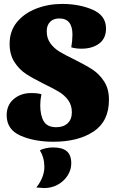

<svg xmlns="http://www.w3.org/2000/svg" viewBox="-20 -700 595 978"><path d="M520 -555Q520 -504 485 -478Q450 -452 395 -452Q365 -452 343 -459Q349 -492 349 -524Q349 -606 282 -606Q252 -606 235 -588.5Q218 -571 218 -541Q218 -505 236.5 -479.5Q255 -454 283 -437Q311 -420 359 -397Q417 -368 451.5 -345.5Q486 -323 510.5 -285Q535 -247 535 -192Q535 -82 456.5 -30Q378 22 252 22Q155 22 84.5 -9Q14 -40 14 -113Q14 -165 50 -195.5Q86 -226 139 -226Q172 -226 191 -220Q185 -190 185 -165Q185 -112 203 -82Q221 -52 266 -52Q303 -52 324.5 -72Q346 -92 346 -128Q346 -164 327.5 -189.5Q309 -215 281 -232Q253 -249 205 -272Q147 -301 112.5 -323.5Q78 -346 53.5 -384Q29 -422 29 -477Q29 -542 66.5 -587.5Q104 -633 165.5 -656.5Q227 -680 296 -680Q384 -680 452 -650.5Q520 -621 520 -555ZM343 132Q343 165 324.5 194Q306 223 274.5 240.5Q243 258 205 258Q201 258 165 255Q206 203 206 150Q206 103 183 66Q192 60 211.5 55.5Q231 51 249 51Q298 51 320.5 70.5Q343 90 343 132Z"/></svg>

Font: Sansita ExtraBold
Style: Regular
Weight: 800
Designer: Pablo Cosgaya
Foundry: Omnibus-Type
Version: Version 1.006